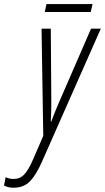

<svg xmlns="http://www.w3.org/2000/svg" viewBox="-127 -669 510 932"><path d="M-61 242.2Q-76.7 242.2 -88.4 239Q-100.1 235.8 -107.4 231.9L-99.6 190.9Q-91.8 194.8 -82.3 197.3Q-72.8 199.7 -60.5 199.7Q-29.8 199.7 -9 177.5Q11.7 155.3 33.2 105.5L83 -9.3L74.7 -529.8H119.6L122.1 -177.7Q122.1 -156.2 121.6 -130.1Q121.1 -104 119.6 -79.1H122.1Q131.3 -105 142.1 -130.9Q152.8 -156.7 160.6 -174.8L314.9 -529.8H362.3L76.2 117.2Q48.3 180.2 18.3 211.2Q-11.7 242.2 -61 242.2ZM90.3 -610.8 98.6 -649.4H322.3L313.5 -610.8Z"/></svg>

Font: Open Sans Condensed Light
Style: Italic
Weight: 300
Width: 3
Italic angle: -12°
Designer: Monotype Design Team
Foundry: Monotype Imaging Inc.
Version: Version 3.000; ttfautohint (v1.8.4)